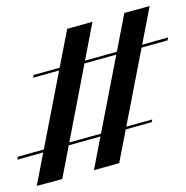

<svg xmlns="http://www.w3.org/2000/svg" viewBox="-20 -561 610 631"><path d="M288.7 -1.6 388.7 -518.5 471.8 -541.1 371.8 -25ZM37.1 -36.3 38.7 -46 480.6 -168.5 479 -159.7ZM100.8 50 200.8 -466.1 283.9 -489.5 184.7 27.4ZM88.7 -305.6 90.3 -314.5 532.3 -437.9 530.6 -428.2Z"/></svg>

Font: Playfair 144pt SemiCondensed SemiBold
Style: Regular
Weight: 600
Width: 4
Designer: Claus Eggers Sørensen
Foundry: Claus Eggers Sørensen
Version: Version 2.203